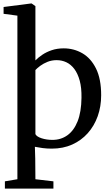

<svg xmlns="http://www.w3.org/2000/svg" viewBox="-24 -839 630 1098"><path d="M4 239.5V198L75.5 186V-749.5L-3.5 -760V-799L152.5 -819H157L178.5 -804V-493.5Q194 -509.5 217.5 -525.5Q241 -541.5 272 -552Q303 -562.5 340.5 -562.5Q398 -562.5 446.8 -534.5Q495.5 -506.5 525 -447.2Q554.5 -388 554.5 -294.5Q554.5 -230 534.8 -174.5Q515 -119 477.8 -77.2Q440.5 -35.5 388.5 -12.2Q336.5 11 272 11Q244.5 11 219.8 7.8Q195 4.5 175.5 0.5L177.5 68L178.5 186L281.5 198V239.5ZM276 -39Q324.5 -39 361.5 -65.5Q398.5 -92 419.8 -145.2Q441 -198.5 442 -280Q443 -337 431.8 -378Q420.5 -419 400.8 -445Q381 -471 355.2 -483Q329.5 -495 300 -495Q272 -495 248.2 -485.5Q224.5 -476 206.5 -462.8Q188.5 -449.5 178.5 -438.5V-72Q185.5 -57.5 214 -48.2Q242.5 -39 276 -39Z"/></svg>

Font: Merriweather 36pt
Style: Regular
Weight: 400
Designer: Eben Sorkin
Foundry: Eben Sorkin
Version: Version 2.100